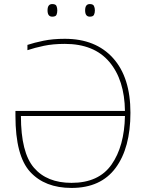

<svg xmlns="http://www.w3.org/2000/svg" viewBox="-20 -915 723 945"><path d="M299 -699Q443 -699 518 -610.5Q593 -522 595 -369H56V-345Q56 -148 128.5 -69Q201 10 332 10Q476 10 549 -88.5Q622 -187 622 -360Q622 -534 536.5 -629Q451 -724 299 -724Q240 -724 194 -714.5Q148 -705 115 -694V-668Q151 -680 196 -689.5Q241 -699 299 -699ZM332 -15Q211 -15 147 -89.5Q83 -164 83 -344H595Q592 -195 529 -105Q466 -15 332 -15ZM399 -864Q399 -833 422 -833Q438 -833 442.5 -842Q447 -851 447 -864Q447 -876 442.5 -885.5Q438 -895 422 -895Q399 -895 399 -864ZM214 -864Q214 -833 237 -833Q254 -833 258 -842Q262 -851 262 -864Q262 -876 258 -885.5Q254 -895 237 -895Q214 -895 214 -864Z"/></svg>

Font: Noto Sans UI Thin
Style: Regular
Weight: 250
Designer: Monotype Design Team
Foundry: Monotype Imaging Inc.
Version: Version 1.901